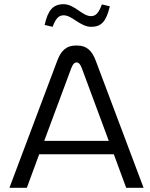

<svg xmlns="http://www.w3.org/2000/svg" viewBox="-20 -896 714 916"><path d="M253 -606 25 0H108L167 -160H523L582 0H665L437 -606C420 -651 397 -679 345 -679C293 -679 270 -651 253 -606ZM191 -224 319 -568C328 -592 336 -598 345 -598C355 -598 363 -591 371 -569L499 -224ZM193 -777 231 -768C246 -808 260 -823 284 -823C324 -823 363 -768 415 -768C464 -768 487 -794 504 -866L466 -875C451 -834 437 -819 414 -819C373 -819 335 -876 284 -876C233 -876 209 -848 193 -777Z"/></svg>

Font: LT Wave Text Light
Style: Regular
Weight: 300
Designer: Daniel Lyons
Version: Version 2.5 (Glyphs App)